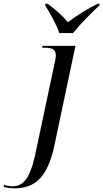

<svg xmlns="http://www.w3.org/2000/svg" viewBox="-160 -786 563 1046"><path d="M163 -606H238C278 -656 339 -717 381 -756L383 -766H373C320 -740 256 -701 210 -665C180 -701 137 -739 98 -766H88L86 -756C112 -717 146 -655 163 -606ZM-82 240C26 240 98 186 136 8L251 -536H72L70 -526H83C120 -526 144 -520 144 -484C144 -477 143 -468 141 -458L42 8C12 167 -22 229 -92 229C-107 229 -127 225 -138 222L-140 232C-127 236 -102 240 -82 240Z"/></svg>

Font: Noto Serif Display
Style: Italic
Weight: 400
Italic angle: -12°
Designer: Monotype Design Team
Foundry: Monotype Imaging Inc.
Version: Version 2.009